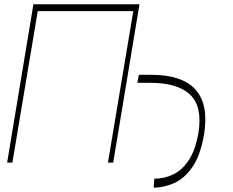

<svg xmlns="http://www.w3.org/2000/svg" viewBox="-20 -747 1071 882"><path d="M620.7 -727.3 500 0H475.9L592.3 -696H153.4L36.9 0H12.8L133.5 -727.3ZM610.8 -366.5 617.9 -403.4H676.1Q960.6 -402.3 917.6 -130.7Q900.9 -33 864 20.2Q827.1 73.5 780 94.1Q733 114.7 686.1 115.1L688.9 73.9Q734.4 73.9 775.6 54.3Q816.8 34.8 847.5 -11.7Q878.2 -58.2 892 -139.2Q910.2 -258.9 852.8 -312.7Q795.5 -366.5 670.5 -366.5Z"/></svg>

Font: Inter UI Thin
Style: Italic
Weight: 100
Italic angle: -9.39999°
Designer: Rasmus Andersson
Foundry: rsms
Version: 3.2;8d6f07862